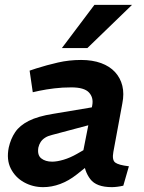

<svg xmlns="http://www.w3.org/2000/svg" viewBox="-20 -763 595 791"><path d="M488 2Q475 5 462.5 6.5Q450 8 441 8Q377 8 352 -25Q327 -58 325 -103L320 -126L360 -329Q366 -361 346.5 -382Q327 -403 274 -403Q237 -403 204 -399Q171 -395 142 -389L115 -383L102 -472L129 -481Q173 -495 219 -505.5Q265 -516 314 -516Q361 -516 396.5 -503Q432 -490 454 -466Q476 -442 484 -409.5Q492 -377 484 -337L447 -137Q441 -104 454.5 -93.5Q468 -83 511 -78ZM158 8Q115 8 79 -12Q43 -32 24.5 -68.5Q6 -105 16 -155Q24 -191 42.5 -218.5Q61 -246 98.5 -265Q136 -284 199 -294L378 -324L363 -252L194 -207Q177 -203 165.5 -195.5Q154 -188 147.5 -178Q141 -168 138 -155Q133 -124 150 -110.5Q167 -97 195 -97Q215 -97 242 -105Q269 -113 297 -129L344 -156L355 -91L296 -44Q263 -18 228 -5Q193 8 158 8ZM235 -565 369 -743H524L340 -565Z"/></svg>

Font: REM Medium
Style: Italic
Weight: 500
Italic angle: -11°
Designer: Octavio Pardo
Foundry: Ashler Design
Version: Version 1.005;gftools[0.9.28]